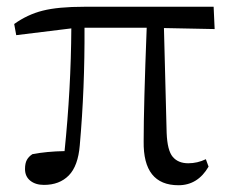

<svg xmlns="http://www.w3.org/2000/svg" viewBox="-20 -534 685 568"><path d="M465 -451 473 -141Q475 -89 491 -70Q507 -51 537 -51Q564 -51 589 -63L597 -41Q565 14 508 14Q403 14 405 -116Q405 -221 414 -452H230Q231 -273 216 -104Q211 -43 183.5 -15Q156 13 110 13Q85 13 69.5 0.5Q54 -12 54 -34Q54 -51 59.5 -61Q65 -71 76 -78Q118 -86 171 -87Q190 -272 191 -450L28 -430L22 -463Q61 -491 106.5 -502.5Q152 -514 229 -514H612L615 -448Z"/></svg>

Font: Han-Nom Khai
Style: Regular
Weight: 400
Version: Version 1.200;June 22, 2023;FontCreator 14.0.0.2814 64-bit